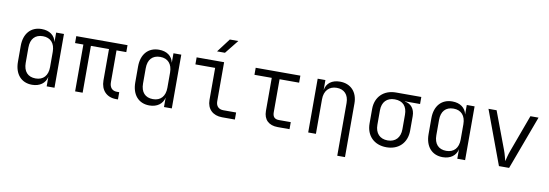

<svg xmlns="http://www.w3.org/2000/svg" viewBox="-66 -1270 5532 1934"><g transform="rotate(10 2700.0 -302.5)"><path d="M422 -453C408 -520 353 -560 273 -560C163 -560 94 -482 94 -357V-194C94 -69 162 10 273 10C352 10 408 -31 422 -97V0H502V-550H422ZM298 -59C218 -59 173 -109 173 -197V-353C173 -441 218 -491 298 -491C376 -491 422 -440 422 -353V-197C422 -110 376 -59 298 -59Z M1152 5V-69H1127C1081 -69 1052 -99 1052 -154V-479H1152V-550H628V-479H713V0H790V-479H975V-158C975 -59 1036 5 1131 5Z M1622 -453C1608 -520 1553 -560 1473 -560C1363 -560 1294 -482 1294 -357V-194C1294 -69 1362 10 1473 10C1552 10 1608 -31 1622 -97V0H1702V-550H1622ZM1498 -59C1418 -59 1373 -109 1373 -197V-353C1373 -441 1418 -491 1498 -491C1576 -491 1622 -440 1622 -353V-197C1622 -110 1576 -59 1498 -59Z M2132 -645 2244 -785H2157L2051 -645ZM2347 0V-72H2216C2169 -72 2140 -101 2140 -150V-550H1859V-478H2061V-150C2061 -58 2121 0 2216 0Z M2906 0V-72H2785C2741 -72 2720 -94 2720 -140V-478H2920V-550H2463V-478H2640V-140C2640 -51 2693 0 2785 0Z M3325 -560C3242 -560 3188 -519 3176 -448V-550H3097V0H3176V-353C3176 -441 3225 -493 3303 -493C3379 -493 3426 -444 3426 -360V180H3505V-369C3505 -486 3434 -560 3325 -560Z M4157 -550H3898C3773 -550 3690 -468 3690 -345V-197C3690 -72 3772 10 3898 10C4023 10 4105 -72 4105 -197V-345C4105 -418 4066 -467 4002 -476V-478H4157ZM4026 -197C4026 -112 3978 -60 3898 -60C3818 -60 3770 -112 3770 -197V-345C3770 -430 3818 -480 3898 -480C3983 -480 4026 -430 4026 -345Z M4622 -453C4608 -520 4553 -560 4473 -560C4363 -560 4294 -482 4294 -357V-194C4294 -69 4362 10 4473 10C4552 10 4608 -31 4622 -97V0H4702V-550H4622ZM4498 -59C4418 -59 4373 -109 4373 -197V-353C4373 -441 4418 -491 4498 -491C4576 -491 4622 -440 4622 -353V-197C4622 -110 4576 -59 4498 -59Z M5152 0 5356 -550H5273L5133 -169C5117 -127 5108 -83 5102 -60C5095 -83 5086 -128 5070 -169L4927 -550H4844L5048 0Z"/></g></svg>

Font: Tekne LDO Light
Style: Regular
Weight: 300
Monospace: yes
Designer: Alessio Laiso, Mario Rullo, Paolo Rosset
Foundry: Alessio Laiso
Version: Version 1.000;hotconv 1.0.109;makeotfexe 2.5.65596